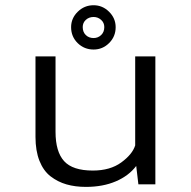

<svg xmlns="http://www.w3.org/2000/svg" viewBox="-20 -722 750 752"><path d="M346.5 -528Q310 -528 284.2 -553.2Q258.5 -578.5 258.5 -615.5Q258.5 -650.5 284.5 -676Q310.5 -701.5 346.5 -701.5Q381.5 -701.5 407.2 -676Q433 -650.5 433 -615.5Q433 -579 407.5 -553.5Q382 -528 346.5 -528ZM346.5 -573Q364 -573 376.2 -584.8Q388.5 -596.5 388.5 -616Q388.5 -633 376 -644.2Q363.5 -655.5 346.5 -655.5Q328.5 -655.5 316.2 -644.2Q304 -633 304 -616Q304 -596.5 316 -584.8Q328 -573 346.5 -573ZM316.5 10Q274.5 10 240.5 0.2Q206.5 -9.5 178.2 -31.2Q150 -53 134.5 -92.2Q119 -131.5 119 -186V-501H197.5V-206Q197.5 -128 231 -91Q264.5 -54 343.5 -54Q411.5 -54 455 -85.8Q498.5 -117.5 509.5 -152.5V-501H588.5V0H522L513.5 -72Q484.5 -33.5 433.8 -11.8Q383 10 316.5 10Z"/></svg>

Font: League Mono Light
Style: Regular
Weight: 300
Width: 6
Designer: Tyler Finck
Foundry: The League of Moveable Type / Tyler Finck
Version: Version 2.210